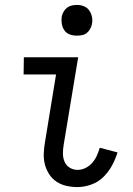

<svg xmlns="http://www.w3.org/2000/svg" viewBox="-20 -753 540 781"><path d="M295 8Q272 8 250 3Q228 -2 210 -14Q192 -26 180 -44.5Q168 -63 162.5 -84.5Q157 -106 158 -129Q159 -152 163 -175L208 -450H76L77 -520H298L239 -164Q236 -146 236 -128.5Q236 -111 242.5 -95.5Q249 -80 263.5 -71Q278 -62 295 -62Q312 -62 327.5 -69.5Q343 -77 355 -90.5Q367 -104 374 -120Q381 -136 386 -152L458 -133Q450 -106 435.5 -79.5Q421 -53 400 -32.5Q379 -12 350.5 -2Q322 8 295 8ZM292 -608Q277 -608 263.5 -613Q250 -618 242 -629.5Q234 -641 231.5 -655.5Q229 -670 231 -685Q233 -695 238.5 -705Q244 -715 252.5 -721.5Q261 -728 271.5 -730.5Q282 -733 293 -733Q308 -733 321.5 -727.5Q335 -722 343 -710.5Q351 -699 354 -684.5Q357 -670 354 -655Q352 -645 346.5 -635Q341 -625 332.5 -618.5Q324 -612 313.5 -610Q303 -608 292 -608Z"/></svg>

Font: Iosevka Algr
Style: Italic
Weight: 400
Italic angle: -9°
Monospace: yes
Designer: Belleve Invis
Foundry: Belleve Invis
Version: Version 26.0.2; ttfautohint (v1.8.3)